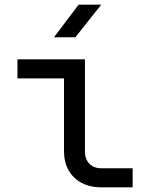

<svg xmlns="http://www.w3.org/2000/svg" viewBox="-20 -805 640 825"><path d="M415 0Q367 0 331 -19Q295 -38 275 -73Q255 -108 255 -155V-468H55V-550H345V-155Q345 -121 364 -101.5Q383 -82 415 -82H550V0ZM212 -645 318 -785H415L304 -645Z"/></svg>

Font: JetBrains Mono Zero
Style: Regular-Zero
Weight: 400
Designer: Philipp Nurullin, Konstantin Bulenkov
Foundry: JetBrains
Version: Version 2.211